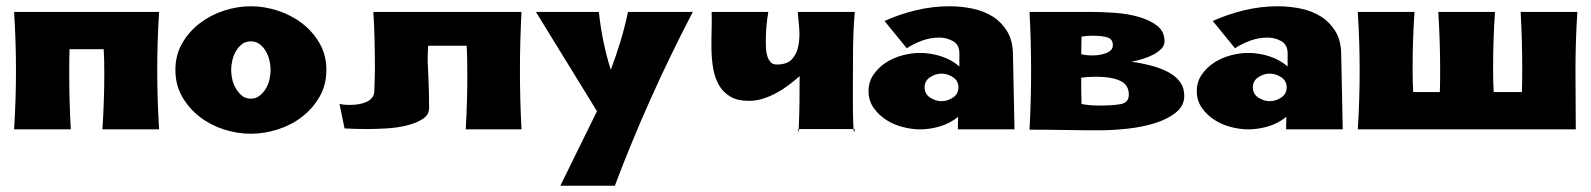

<svg xmlns="http://www.w3.org/2000/svg" viewBox="-20 -413 5081 613"><path d="M307 0Q313 -91 313 -181Q313 -228 311 -256H202Q201 -228 201 -181Q201 -91 206 0H25Q31 -94 31 -188Q31 -282 25 -375H488Q482 -282 482 -188Q482 -94 488 0Z M781 -393Q824 -393 867 -379Q910 -365 944.5 -338.5Q979 -312 1000.5 -274.5Q1022 -237 1022 -190Q1022 -142 1000.5 -104.5Q979 -67 945 -40.5Q911 -14 867.5 0Q824 14 781 14Q737 14 694 0Q651 -14 617 -40.5Q583 -67 561.5 -104.5Q540 -142 540 -190Q540 -237 561.5 -274.5Q583 -312 617.5 -338.5Q652 -365 695 -379Q738 -393 781 -393ZM781 -281Q764 -281 752.5 -272Q741 -263 733 -249Q725 -235 721.5 -219Q718 -203 718 -190Q718 -176 721.5 -160Q725 -144 733 -130.5Q741 -117 752.5 -107.5Q764 -98 781 -98Q797 -98 809 -107.5Q821 -117 829 -130.5Q837 -144 840.5 -160Q844 -176 844 -190Q844 -203 840.5 -219Q837 -235 829 -249Q821 -263 809 -272Q797 -281 781 -281Z M1645 -375Q1640 -282 1640 -188Q1640 -94 1645 0H1467Q1472 -91 1472 -165Q1472 -239 1470 -267H1347Q1345 -233 1345.5 -216.5Q1346 -200 1348 -158.5Q1350 -117 1350 -69Q1350 -46 1329.5 -33Q1309 -20 1279 -12.5Q1249 -5 1214 -3Q1179 -1 1151 -1Q1133 -1 1115.5 -1.5Q1098 -2 1080 -3L1064 -81Q1078 -78 1096 -78Q1130 -78 1151 -88Q1172 -98 1175 -118L1177 -188Q1177 -300 1172 -375Z M1691 -375H1892Q1897 -327 1906.5 -281Q1916 -235 1930 -190Q1947 -235 1961 -281Q1975 -327 1985 -375H2192Q2121 -239 2059 -101Q1997 37 1943 180H1769L1886 -58Z M2703 -133Q2703 -106 2703 -78.5Q2703 -51 2704 -24L2705 -1H2530Q2532 -43 2532.5 -85.5Q2533 -128 2533 -170Q2516 -155 2497.5 -141Q2479 -127 2458.5 -116Q2438 -105 2416 -98Q2394 -91 2371 -91Q2334 -91 2311 -105Q2288 -119 2275 -142Q2262 -165 2257 -194.5Q2252 -224 2251.5 -256Q2251 -288 2252 -318.5Q2253 -349 2252 -375H2433Q2429 -352 2427 -328.5Q2425 -305 2425 -282Q2425 -273 2425.5 -260Q2426 -247 2429.5 -235Q2433 -223 2440 -215Q2447 -207 2460 -207Q2494 -207 2509.5 -225Q2525 -243 2529.5 -269.5Q2534 -296 2531.5 -325Q2529 -354 2527 -375H2709Q2704 -315 2703.5 -254Q2703 -193 2703 -133ZM2709 -1Q2709 0 2708.5 4Q2708 8 2707 8Q2707 8 2705 1V-1ZM2527 -1H2530Q2530 2 2529.5 5Q2529 8 2529 11Z M2986 -178Q2967 -178 2949.5 -166.5Q2932 -155 2932 -134Q2932 -113 2949.5 -101.5Q2967 -90 2986 -90Q3005 -90 3022.5 -101.5Q3040 -113 3040 -134Q3040 -155 3022.5 -166.5Q3005 -178 2986 -178ZM3038 0 3039 -40Q3013 -19 2981 -9.5Q2949 0 2917 0Q2891 0 2862 -7.5Q2833 -15 2809 -30.5Q2785 -46 2769 -69Q2753 -92 2753 -122Q2753 -152 2769 -175Q2785 -198 2809 -213.5Q2833 -229 2862 -236.5Q2891 -244 2917 -244Q2951 -244 2984 -233.5Q3017 -223 3043 -201V-243Q3043 -270 3023 -281.5Q3003 -293 2979 -293Q2951 -293 2924.5 -283.5Q2898 -274 2875 -259L2804 -346Q2853 -368 2905.5 -380.5Q2958 -393 3012 -393Q3049 -393 3085 -385.5Q3121 -378 3149 -360.5Q3177 -343 3195 -314Q3213 -285 3214 -243L3219 0Z M3592 -216Q3628 -211 3659 -202.5Q3690 -194 3713 -181Q3736 -168 3748.5 -150Q3761 -132 3761 -107Q3761 -75 3734 -53.5Q3707 -32 3666.5 -19.5Q3626 -7 3578.5 -2Q3531 3 3489 3Q3433 3 3378 2Q3323 1 3267 1Q3272 -92 3272 -186Q3272 -281 3267 -375H3459Q3498 -375 3540 -372Q3582 -369 3617.5 -358.5Q3653 -348 3675.5 -330Q3698 -312 3698 -281Q3698 -268 3688 -257.5Q3678 -247 3663 -239Q3648 -231 3629 -225Q3610 -219 3592 -216ZM3432 -127Q3432 -108 3433 -81Q3448 -78 3462.5 -77Q3477 -76 3492 -76Q3531 -76 3557.5 -80.5Q3584 -85 3584 -111Q3584 -142 3556.5 -155Q3529 -168 3479 -168Q3453 -168 3432 -165ZM3533 -269Q3533 -288 3516 -293.5Q3499 -299 3466 -299Q3449 -299 3433 -296L3432 -240Q3440 -238 3449 -237Q3458 -236 3467 -236Q3493 -236 3513 -244Q3533 -252 3533 -269Z M4034 -178Q4015 -178 3997.5 -166.5Q3980 -155 3980 -134Q3980 -113 3997.5 -101.5Q4015 -90 4034 -90Q4053 -90 4070.5 -101.5Q4088 -113 4088 -134Q4088 -155 4070.5 -166.5Q4053 -178 4034 -178ZM4086 0 4087 -40Q4061 -19 4029 -9.5Q3997 0 3965 0Q3939 0 3910 -7.5Q3881 -15 3857 -30.5Q3833 -46 3817 -69Q3801 -92 3801 -122Q3801 -152 3817 -175Q3833 -198 3857 -213.5Q3881 -229 3910 -236.5Q3939 -244 3965 -244Q3999 -244 4032 -233.5Q4065 -223 4091 -201V-243Q4091 -270 4071 -281.5Q4051 -293 4027 -293Q3999 -293 3972.5 -283.5Q3946 -274 3923 -259L3852 -346Q3901 -368 3953.5 -380.5Q4006 -393 4060 -393Q4097 -393 4133 -385.5Q4169 -378 4197 -360.5Q4225 -343 4243 -314Q4261 -285 4262 -243L4267 0Z M4315 0Q4321 -93 4321 -187Q4321 -281 4315 -375H4496Q4490 -284 4490 -194Q4490 -147 4492 -119H4577Q4578 -153 4578 -187Q4578 -281 4572 -375H4753Q4747 -284 4747 -194Q4747 -147 4749 -119H4839Q4840 -147 4840 -194Q4840 -284 4835 -375H5016Q5010 -281 5010 -187Q5010 -146 5011 0H4315Z"/></svg>

Font: CAT Rhythmus
Style: Regular
Weight: 400
Designer: Peter Wiegel nach alter Vorlage
Foundry: Peter Wiegel
Version: 1.000